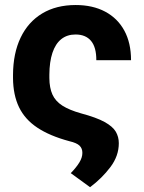

<svg xmlns="http://www.w3.org/2000/svg" viewBox="-20 -573 582 776"><path d="M285.7 -552.7Q354.9 -552.7 405.1 -525.9Q455.4 -499.1 482.5 -449.3Q509.6 -399.5 509.6 -329.7H369.3Q369.5 -381.9 347.9 -407.8Q326.2 -433.6 285.4 -433.6Q251.1 -433.6 227.5 -414.7Q204 -395.8 191.9 -359.4Q179.8 -323 179.5 -270.9V-257.4Q179.8 -218 191.9 -191Q204.1 -164 232.2 -146Q260.4 -128.1 307 -115Q369.7 -98.2 402.7 -80Q435.6 -61.8 447.9 -40.9Q460.2 -19.9 460.2 5.7Q460.2 57.2 426.3 102.2Q392.4 147.2 344.1 183.6L266 126.8Q289.2 102.9 301.1 83Q313.1 63.1 312.9 44.9Q313.1 27 301.5 15.7Q289.9 4.5 260.5 -2.3Q181.1 -23.6 130.8 -57.1Q80.6 -90.5 56.8 -139.9Q33.1 -189.3 32.6 -257.4V-270.9Q33.1 -357.7 63.4 -421Q93.8 -484.4 150.5 -518.6Q207.2 -552.7 285.7 -552.7Z"/></svg>

Font: Inter Tight
Style: Regular
Weight: 400
Designer: Rasmus Andersson
Foundry: rsms
Version: Version 3.002